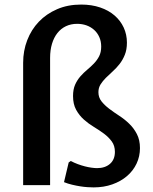

<svg xmlns="http://www.w3.org/2000/svg" viewBox="-20 -812 669 842"><path d="M483.9 -146Q483.9 -172.9 470.2 -191.7Q456.5 -210.4 436.3 -225.6Q416 -240.7 392.1 -255.1Q368.2 -269.5 347.9 -287.6Q327.6 -305.7 314 -330.3Q300.3 -355 300.3 -390.6Q300.3 -419.9 309.3 -440.4Q318.4 -460.9 332.3 -476.8Q346.2 -492.7 362.1 -505.9Q377.9 -519 391.8 -533.4Q405.8 -547.9 414.8 -565.4Q423.8 -583 423.8 -607.9Q423.8 -630.9 415.5 -649.4Q407.2 -668 392.8 -680.9Q378.4 -693.8 359.4 -700.7Q340.3 -707.5 318.4 -707.5Q291 -707.5 269 -697Q247.1 -686.5 231.7 -667Q216.3 -647.5 208 -619.9Q199.7 -592.3 199.7 -558.1V0H81.5V-536.6Q81.5 -589.4 99.4 -635.7Q117.2 -682.1 150.4 -716.8Q183.6 -751.5 230.5 -771.7Q277.3 -792 335.9 -792Q381.8 -792 419.2 -779.3Q456.5 -766.6 482.4 -744.1Q508.3 -721.7 522.5 -691.2Q536.6 -660.6 536.6 -625Q536.6 -594.2 527.3 -571.5Q518.1 -548.8 504.2 -531Q490.2 -513.2 474.1 -498.8Q458 -484.4 444.1 -470.5Q430.2 -456.5 420.9 -441.7Q411.6 -426.8 411.6 -407.7Q411.6 -384.8 425 -367.7Q438.5 -350.6 458.7 -335.2Q479 -319.8 502.7 -304.4Q526.4 -289.1 546.6 -269.5Q566.9 -250 580.3 -224.1Q593.8 -198.2 593.8 -162.6Q593.8 -126 578.9 -94.5Q564 -63 536.9 -39.8Q509.8 -16.6 472.4 -3.4Q435.1 9.8 390.6 9.8Q379.4 9.8 364 8.8Q348.6 7.8 331.5 5.1Q314.5 2.4 296.1 -2Q277.8 -6.3 260.7 -13.2L281.2 -99.6L290.5 -106Q305.2 -98.1 321 -92.3Q336.9 -86.4 352.1 -82.5Q367.2 -78.6 381.1 -76.7Q395 -74.7 405.8 -74.7Q440.9 -74.7 462.4 -93.5Q483.9 -112.3 483.9 -146Z"/></svg>

Font: Proza Libre
Style: Medium
Weight: 500
Designer: Jasper de Waard
Foundry: Jasper de Waard
Version: Version 1.000; ttfautohint (v1.4.1.8-43bc)